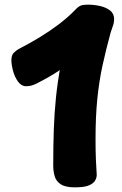

<svg xmlns="http://www.w3.org/2000/svg" viewBox="-20 -795 526 826"><path d="M136 -435Q126 -430 115.5 -427Q105 -424 92 -424Q72 -424 57.5 -444Q43 -464 36 -490.5Q29 -517 29 -536Q29 -558 39.5 -568Q50 -578 60 -584Q107 -608 150.5 -634.5Q194 -661 233 -690.5Q272 -720 304 -753Q316 -766 326.5 -770.5Q337 -775 357 -775Q385 -775 411 -769Q437 -763 454 -749.5Q471 -736 471 -713Q471 -698 466 -684.5Q461 -671 456 -655Q436 -582 421 -513Q406 -444 398.5 -368Q391 -292 391 -198Q391 -145 392.5 -110.5Q394 -76 396 -45Q397 -34 390.5 -20.5Q384 -7 364 2Q344 11 302 11Q261 11 241 -2.5Q221 -16 215 -37.5Q209 -59 209 -83Q209 -167 211.5 -239Q214 -311 221 -378Q228 -445 240.5 -511Q253 -577 272 -649L319 -563Q274 -518 233 -490.5Q192 -463 136 -435Z"/></svg>

Font: Playpen Sans ExtraBold
Style: Regular
Weight: 800
Designer: Laura Meseguer, Veronika Burian, José Scaglione
Foundry: TypeTogether
Version: Version 1.001